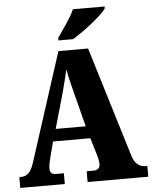

<svg xmlns="http://www.w3.org/2000/svg" viewBox="-61 -981 818 1031"><g transform="rotate(-5 348.0 -465.5)"><path d="M279 -784V-771H358C420 -808 520 -886 542 -921V-931H371C353 -886 305 -824 279 -784ZM6 0H246V-58H203C178 -58 171 -70 171 -92C171 -111 179 -141 183 -157L203 -233H404L432 -140C435 -130 441 -108 441 -90C441 -65 423 -58 405 -58H369V0H696V-58H687C654 -58 629 -75 615 -121L434 -714H274L85 -128C67 -70 42 -58 12 -58H6ZM223 -299 278 -492C288 -529 298 -571 308 -613C315 -570 326 -529 336 -490L385 -299Z"/></g></svg>

Font: Noto Serif Khmer Condensed Black
Style: Regular
Weight: 900
Width: 3
Designer: Danh Hong and the Monotype Design Team
Foundry: Monotype Imaging Inc.
Version: Version 2.004